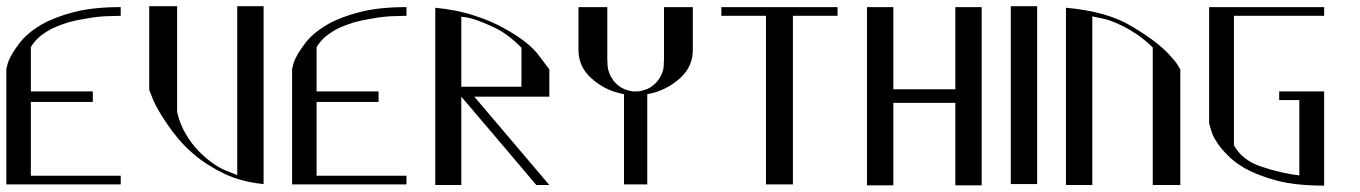

<svg xmlns="http://www.w3.org/2000/svg" viewBox="-21 -582 4284 605"><path d="M359.4 -549.8V-559.6C301.4 -559.6 252.3 -554.4 211.9 -543.9C171.5 -533.5 137.7 -520.5 110.4 -504.9C78.5 -486 54.7 -465.8 39.1 -444.3C23.4 -423.5 12.7 -405.9 6.8 -391.6C3.6 -383.8 1.6 -377.3 1 -372.1L-1 -365.2V-1H81.1H359.4V-28.3H76.2V-260.7H271.5V-293.9H76.2V-433.6C84 -446.6 93.8 -458 105.5 -467.8C117.8 -477.5 131.2 -486 145.5 -493.2C161.1 -500.3 177.4 -506.5 194.3 -511.7C211.9 -516.3 228.8 -519.9 245.1 -522.5C275.7 -528.3 302.4 -531.2 325.2 -531.2L359.4 -532.2Z M449.2 -298.8 461.9 -266.6C471 -245.8 485.4 -221 504.9 -192.4C515.3 -176.8 527.3 -160.8 541 -144.5C554.7 -128.3 570.6 -112.3 588.9 -96.7C616.2 -73.2 648.1 -52.7 684.6 -35.2C721 -17.6 762.7 -6.5 809.6 -2V-284.2V-562.5H726.6V-535.2V-127.9V-30.3L687.5 -45.9C661.5 -57 634.4 -76.5 606.4 -104.5C591.5 -119.5 577.8 -137.4 565.4 -158.2C552.4 -179 543 -202.8 537.1 -229.5V-535.2V-562.5H449.2V-535.2Z M1259.8 -549.8V-559.6C1201.8 -559.6 1152.7 -554.4 1112.3 -543.9C1071.9 -533.5 1038.1 -520.5 1010.7 -504.9C978.8 -486 955.1 -465.8 939.5 -444.3C923.8 -423.5 913.1 -405.9 907.2 -391.6C904 -383.8 902 -377.3 901.4 -372.1L899.4 -365.2V-1H981.4H1259.8V-28.3H976.6V-260.7H1171.9V-293.9H976.6V-433.6C984.4 -446.6 994.1 -458 1005.9 -467.8C1018.2 -477.5 1031.6 -486 1045.9 -493.2C1061.5 -500.3 1077.8 -506.5 1094.7 -511.7C1112.3 -516.3 1129.2 -519.9 1145.5 -522.5C1176.1 -528.3 1202.8 -531.2 1225.6 -531.2L1259.8 -532.2Z M1710 -363.3 1677.7 -406.2C1656.9 -434.9 1621.1 -463.2 1570.3 -491.2C1543.6 -506.8 1512 -520.5 1475.6 -532.2C1439.1 -544.6 1397.5 -553.1 1350.6 -557.6V-288.1H1432.6V-431.6V-529.3L1441.4 -528.3C1447.3 -527.7 1455.4 -526 1465.8 -523.4C1484 -518.2 1507.8 -508.8 1537.1 -495.1C1565.8 -481.4 1594.1 -460.3 1622.1 -431.6V-308.6H1432.6H1350.6V1H1369.1H1432.6V-26.4V-277.3C1538.1 -153.6 1616.9 -60.9 1668.9 1H1710C1605.1 -122.7 1526.4 -215.5 1473.6 -277.3H1622.1H1710Z M1892.6 -559.6H1801.8V-529.3V-482.4V-434.6V-424.8C1801.8 -389.6 1815.1 -360 1841.8 -335.9C1871.1 -309.2 1905.6 -292.3 1945.3 -285.2V-1H1961.9H2018.6V-285.2C2058.3 -292.3 2092.8 -309.2 2122.1 -335.9C2148.8 -360 2162.1 -389.6 2162.1 -424.8V-434.6V-482.4V-529.3V-559.6H2071.3V-482.4V-396.5L2070.3 -374C2069.7 -359 2063.8 -344.1 2052.7 -329.1C2046.2 -320.6 2038.1 -313.2 2028.3 -306.6C2018.6 -300.8 2005.9 -296.5 1990.2 -293.9H1986.3H1982.4H1977.5H1973.6C1958 -296.5 1945.3 -300.8 1935.5 -306.6C1925.8 -313.2 1917.6 -320.6 1911.1 -329.1C1900.7 -344.1 1894.9 -359 1893.6 -374L1892.6 -396.5V-482.4Z M2392.6 -559.6H2252V-532.2H2392.6V-346.7V-301.8V-258.8V-28.3V-1H2412.1H2477.5V-258.8V-274.4V-286.1V-532.2H2618.2V-559.6H2477.5Z M2793.9 -559.6H2710.9V-300.8V-273.4V-257.8V2H2793.9V-26.4V-257.8H2989.3V-26.4V2H3009.8H3072.3V-257.8V-273.4V-285.2V-559.6H2989.3V-532.2V-300.8H2793.9V-532.2Z M3247.1 -562.5H3164.1V-503.9V-430.7V-373V-297.9V-172.9V-2H3203.1H3247.1V-109.4V-202.1V-365.2Z M3698.2 -363.3 3689.5 -377.9C3683.6 -387 3674.2 -398.4 3661.1 -412.1C3637 -438.2 3599 -466.8 3546.9 -498C3495.4 -529.9 3425.8 -549.8 3337.9 -557.6V-209V1H3420.9V-26.4V-432.6V-530.3L3449.2 -524.4C3468.1 -521.2 3491.2 -512.7 3518.6 -499C3532.9 -491.9 3548.2 -482.7 3564.5 -471.7C3580.1 -460.6 3595.7 -447.6 3611.3 -432.6V-26.4V1H3632.8H3698.2V-26.4Z M4151.4 -559.6H3789.1V-376V-192.4L3795.9 -169.9C3799.8 -154.9 3809.6 -137.4 3825.2 -117.2C3833.7 -106.8 3844.1 -95.7 3856.4 -84C3868.8 -72.9 3883.8 -62.2 3901.4 -51.8C3928.1 -36.8 3961.9 -23.8 4002.9 -12.7C4043.3 -2.3 4092.8 2.9 4151.4 2.9V-7.8V-24.4V-25.4V-293.9H4087.9H4009.8V-266.6H4073.2V-29.3C4038.1 -33.2 3999.3 -42 3957 -55.7C3915.4 -68.7 3885.4 -91.5 3867.2 -124V-532.2H4151.4Z"/></svg>

Font: Cully Mac
Style: Regular
Weight: 400
Designer: Arif Nurcahyadi
Version: Version 1.0